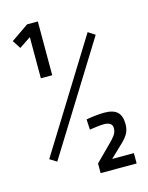

<svg xmlns="http://www.w3.org/2000/svg" viewBox="-133 -872 830 1076"><g transform="rotate(-15 282.0 -334.0)"><path d="M128 -478V-717L61 -672L30 -720L132 -790H194V-478ZM96 -3 56 -28 448 -660 488 -634ZM314 122V66L401 -21Q424 -43 437.5 -61.5Q451 -80 451 -102Q451 -121 438 -129.5Q425 -138 403 -138Q387 -138 362 -135Q337 -132 319 -129L316 -189Q336 -193 366 -196.5Q396 -200 420 -200Q473 -200 496.5 -177.5Q520 -155 520 -108Q520 -85 513.5 -67Q507 -49 493.5 -32.5Q480 -16 459 3L397 62H523V122Z"/></g></svg>

Font: Cairo Play
Style: Regular
Weight: 400
Designer: Mohamed Gaber, Accademia di Belle Arti di Urbino
Foundry: Kief Type Foundry, Accademia di Belle Arti di Urbino
Version: Version 3.119